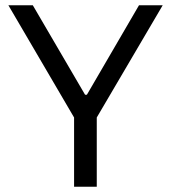

<svg xmlns="http://www.w3.org/2000/svg" viewBox="-20 -708 649 728"><path d="M260.9 0V-262.5L11.8 -688H104.4L302.5 -348.9H309.5L507 -688H596.9L346.9 -262.5V0Z"/></svg>

Font: Saira Thin
Style: Regular
Weight: 100
Designer: Hector Gatti with collaboration of the Omnibus-Type team
Foundry: Omnibus-Type
Version: Version 1.101